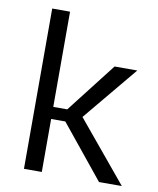

<svg xmlns="http://www.w3.org/2000/svg" viewBox="-80 -769 686 833"><g transform="rotate(10 262.5 -353.0)"><path d="M392.6 -505.4H492.7L293.5 -265.6L513.7 0H413.1L223.6 -233.4H161.1V0H82.5V-706.1H161.1V-286.6H222.7Z"/></g></svg>

Font: Estedad-FD Regular
Style: FD-Regular
Weight: 400
Designer: Amin Abedi
Version: Version 7.3